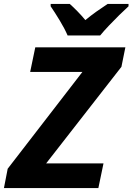

<svg xmlns="http://www.w3.org/2000/svg" viewBox="-50 -954 672 974"><path d="M-30 0 -11 -98 368 -589H103L129 -714H586L566 -615L184 -125H475L449 0ZM293 -774Q278 -809 252.5 -851Q227 -893 207 -922V-934H304Q321 -919 343.5 -896Q366 -873 383 -852Q412 -876 439.5 -895.5Q467 -915 496 -934H602V-922Q582 -904 555 -877.5Q528 -851 502 -823.5Q476 -796 458 -774Z"/></svg>

Font: Noto IKEA Latin
Style: Bold Italic
Weight: 700
Italic angle: -12°
Designer: Monotype Design Team
Foundry: Monotype Imaging Inc.
Version: Version 1.0